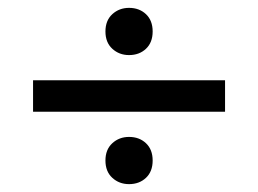

<svg xmlns="http://www.w3.org/2000/svg" viewBox="-20 -560 656 488"><path d="M308 -420Q283 -420 265.5 -436Q248 -452 248 -480Q248 -508 265.5 -524Q283 -540 308 -540Q334 -540 351 -524Q368 -508 368 -480Q368 -452 351 -436Q334 -420 308 -420ZM248 -152Q248 -180 265.5 -196Q283 -212 308 -212Q334 -212 351 -196Q368 -180 368 -152Q368 -124 351 -108Q334 -92 308 -92Q283 -92 265.5 -108Q248 -124 248 -152ZM64 -356H552V-276H64Z"/></svg>

Font: Kufam
Style: Italic
Weight: 400
Italic angle: -11°
Designer: Artur Schmal
Foundry: Original Type
Version: Version 1.301; ttfautohint (v1.8.3)